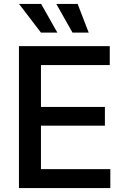

<svg xmlns="http://www.w3.org/2000/svg" viewBox="-20 -964 641 984"><path d="M77.1 0V-727.5H542.5V-630.4H189.9V-416H517.6V-319.8H189.9V-97.2H545.4V0ZM351.6 -796.9 268.6 -943.8H377.9L434.6 -796.9ZM189.9 -796.9 77.6 -943.8H190.9L273.9 -796.9Z"/></svg>

Font: V-Inter
Style: Medium-500
Weight: 500
Designer: Rasmus Andersson
Foundry: rsms
Version: Version 4.000;git-4146feb